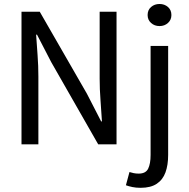

<svg xmlns="http://www.w3.org/2000/svg" viewBox="-20 -714 933 950"><path d="M86.4 0V-655.8H176.8L410.2 -250L480.5 -113.3H484.4Q481.4 -163.1 477.3 -217.8Q473.1 -272.5 473.1 -324.2V-655.8H556.6V0H465.8L233.4 -406.7L163.1 -542.5H158.7Q162.1 -492.7 166 -440.2Q169.9 -387.7 169.9 -335.4V0ZM675.8 215.3Q652.8 215.3 634.5 211.4Q616.2 207.5 603 202.6L620.6 137.2Q629.4 140.1 641.1 142.6Q652.8 145 666 145Q701.2 145 713.1 120.6Q725.1 96.2 725.1 52.7V-486.8H812V52.7Q812 102.5 798.8 138.9Q785.6 175.3 755.6 195.3Q725.6 215.3 675.8 215.3ZM769.5 -585Q744.6 -585 727.5 -600.3Q710.4 -615.7 710.4 -639.6Q710.4 -664.6 727.5 -679.4Q744.6 -694.3 769.5 -694.3Q793.9 -694.3 811 -679.4Q828.1 -664.6 828.1 -639.6Q828.1 -615.7 811 -600.3Q793.9 -585 769.5 -585Z"/></svg>

Font: Varta Medium
Style: Regular
Weight: 500
Designer: Joana Correia, Viktoriya Grabowska, Eben Sorkin
Foundry: Sorkin Type Co.
Version: Version 1.004